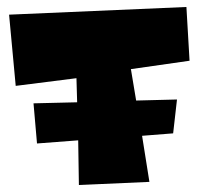

<svg xmlns="http://www.w3.org/2000/svg" viewBox="-20 -556 585 550"><path d="M6 -514 25 -310 199 -332 201 -263 76 -260 86 -145 204 -154 206 -26 408 -35 387 -167 476 -174 487 -271 370 -268 355 -358 523 -382 514 -536Z"/></svg>

Font: Super Mario
Style: Regular
Weight: 400
Version: Version 1.0